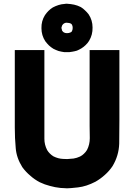

<svg xmlns="http://www.w3.org/2000/svg" viewBox="-20 -976 714 1020"><path d="M335.9 -956.1Q355.5 -955.1 374 -951.2Q391.6 -947.3 409.2 -938.5Q421.9 -930.7 431.6 -920.9Q442.4 -911.1 451.2 -899.4Q471.7 -868.2 471.7 -830.1Q472.7 -791 453.1 -758.8Q445.3 -746.1 434.6 -736.3Q424.8 -726.6 412.1 -718.8Q400.4 -711.9 388.7 -707Q376 -703.1 363.3 -701.2Q360.4 -700.2 356.4 -700.2Q352.5 -699.2 349.6 -699.2Q349.6 -699.2 343.8 -699.2Q338.9 -699.2 335.9 -699.2Q332 -699.2 328.1 -699.2Q324.2 -699.2 320.3 -699.2Q305.7 -701.2 291 -705.1Q277.3 -710 263.7 -716.8Q251 -724.6 240.2 -734.4Q229.5 -745.1 220.7 -756.8Q200.2 -788.1 200.2 -826.2Q199.2 -864.3 218.8 -895.5Q227.5 -908.2 237.3 -918Q248 -928.7 260.7 -936.5Q275.4 -944.3 291 -949.2Q305.7 -954.1 323.2 -955.1Q325.2 -956.1 330.1 -956.1Q335.9 -956.1 335.9 -956.1ZM335.9 -855.5Q335.9 -855.5 335.9 -855.5Q335.9 -855.5 335.9 -855.5Q332 -854.5 327.1 -854.5Q323.2 -853.5 319.3 -850.6Q316.4 -849.6 314.5 -846.7Q312.5 -844.7 310.5 -841.8Q309.6 -839.8 308.6 -835.9Q306.6 -832 306.6 -828.1Q306.6 -827.1 306.6 -827.1Q306.6 -827.1 306.6 -826.2Q307.6 -822.3 308.6 -819.3Q308.6 -815.4 310.5 -812.5Q312.5 -809.6 314.5 -807.6Q316.4 -805.7 319.3 -803.7Q323.2 -801.8 327.1 -800.8Q332 -799.8 335.9 -799.8Q340.8 -799.8 345.7 -800.8Q350.6 -801.8 354.5 -803.7Q357.4 -804.7 359.4 -806.6Q361.3 -808.6 362.3 -810.5Q366.2 -818.4 366.2 -828.1Q366.2 -837.9 362.3 -844.7Q360.4 -846.7 359.4 -848.6Q357.4 -850.6 354.5 -851.6Q351.6 -852.5 348.6 -853.5Q344.7 -854.5 341.8 -854.5Q339.8 -854.5 338.9 -854.5Q337.9 -854.5 335.9 -855.5ZM335.9 24.4Q327.1 23.4 319.3 23.4Q310.5 23.4 301.8 22.5Q272.5 19.5 245.1 11.7Q217.8 4.9 191.4 -7.8Q163.1 -22.5 140.6 -43Q117.2 -62.5 98.6 -87.9Q67.4 -137.7 63.5 -189.5Q58.6 -241.2 58.6 -298.8Q58.6 -337.9 58.6 -377Q58.6 -417 58.6 -456.1Q58.6 -494.1 58.6 -531.2Q58.6 -568.4 58.6 -606.4Q58.6 -631.8 58.6 -658.2Q58.6 -683.6 58.6 -710Q61.5 -710 64.5 -710Q66.4 -710 69.3 -710Q85 -710 100.6 -710Q116.2 -710 130.9 -710Q141.6 -710 152.3 -710Q163.1 -710 173.8 -710Q184.6 -710 195.3 -710Q205.1 -710 215.8 -710Q215.8 -707 215.8 -705.1Q215.8 -702.1 215.8 -700.2Q215.8 -647.5 215.8 -595.7Q215.8 -543 215.8 -491.2Q215.8 -455.1 215.8 -418.9Q215.8 -382.8 215.8 -347.7Q215.8 -335 215.8 -323.2Q215.8 -311.5 215.8 -299.8Q215.8 -269.5 215.8 -238.3Q215.8 -207 230.5 -178.7Q236.3 -168.9 245.1 -160.2Q252.9 -152.3 263.7 -145.5Q289.1 -132.8 314.5 -131.8Q339.8 -130.9 335.9 -130.9Q354.5 -131.8 371.1 -133.8Q388.7 -136.7 405.3 -144.5Q417 -150.4 425.8 -159.2Q435.5 -168 442.4 -179.7Q457 -208 457 -242.2Q456.1 -276.4 456.1 -307.6Q456.1 -346.7 456.1 -384.8Q456.1 -423.8 456.1 -461.9Q456.1 -499 456.1 -535.2Q456.1 -572.3 456.1 -608.4Q456.1 -633.8 456.1 -659.2Q456.1 -684.6 456.1 -710Q459 -710 460.9 -710Q463.9 -710 465.8 -710Q481.4 -710 497.1 -710Q512.7 -710 528.3 -710Q539.1 -710 550.8 -710Q561.5 -710 572.3 -710Q582 -710 592.8 -710Q603.5 -710 614.3 -710Q614.3 -707 614.3 -705.1Q614.3 -702.1 614.3 -700.2Q614.3 -646.5 614.3 -592.8Q614.3 -539.1 614.3 -485.4Q614.3 -449.2 614.3 -412.1Q614.3 -376 614.3 -338.9Q614.3 -275.4 613.3 -212.9Q611.3 -149.4 578.1 -93.8Q560.5 -67.4 537.1 -46.9Q514.6 -26.4 487.3 -10.7Q438.5 14.6 394.5 19.5Q351.6 24.4 335.9 24.4Z"/></svg>

Font: LeFont
Style: Bold
Weight: 800
Designer: Leryon MEDIA
Version: Version 1.0